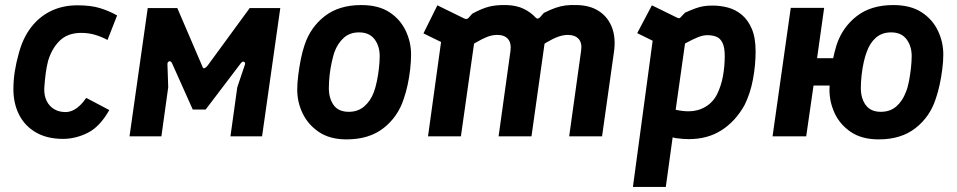

<svg xmlns="http://www.w3.org/2000/svg" viewBox="-20 -539 3782 759"><path d="M229 10Q166 10 122 -15.5Q78 -41 55.5 -85.5Q33 -130 33 -186Q33 -222 38.5 -257Q44 -292 54 -327Q70 -388 102.5 -430.5Q135 -473 181.5 -495.5Q228 -518 286 -518Q339 -518 375 -507Q411 -496 443 -478L405 -381Q383 -393 357 -401Q331 -409 301 -409Q248 -409 216.5 -378.5Q185 -348 170 -298Q164 -274 160.5 -247.5Q157 -221 155 -190Q154 -161 164.5 -140Q175 -119 194 -107.5Q213 -96 239 -96Q252 -96 265.5 -101.5Q279 -107 293 -119.5Q307 -132 321 -152L412 -104Q375 -38 327 -14Q279 10 229 10Z M492 0 564 -507H681L781 -274Q783 -267 789.5 -270Q796 -273 801 -280L967 -507H1088L1016 0H891L918 -194L948 -283Q951 -291 945 -294.5Q939 -298 932 -289L793 -106H742L661 -287Q656 -299 648.5 -296.5Q641 -294 642 -283L645 -194L618 0Z M1350 12Q1284 12 1241 -17Q1198 -46 1176.5 -90.5Q1155 -135 1155 -184Q1155 -211 1159 -242Q1163 -273 1169 -304Q1175 -335 1184 -361Q1207 -431 1263.5 -475Q1320 -519 1408 -519Q1476 -519 1519 -491Q1562 -463 1583.5 -418Q1605 -373 1605 -324Q1605 -297 1601.5 -265.5Q1598 -234 1591.5 -204Q1585 -174 1576 -148Q1553 -77 1496 -32.5Q1439 12 1350 12ZM1359 -97Q1395 -97 1420 -118.5Q1445 -140 1458 -175Q1464 -191 1469.5 -216.5Q1475 -242 1478 -269Q1481 -296 1481 -317Q1481 -357 1460.5 -384Q1440 -411 1399 -411Q1363 -411 1339 -389.5Q1315 -368 1302 -333Q1297 -318 1291.5 -293.5Q1286 -269 1283 -242Q1280 -215 1280 -191Q1280 -150 1299 -123.5Q1318 -97 1359 -97Z M1672 0 1732 -434 1781 -345 1654 -407 1709 -518 1815 -466Q1825 -461 1832 -468L1847 -485Q1886 -506 1914.5 -513Q1943 -520 1982 -519Q2022 -518 2050.5 -504Q2079 -490 2098 -469Q2106 -461 2115 -471L2130 -488Q2156 -501 2176 -508Q2196 -515 2216 -517.5Q2236 -520 2261 -519Q2313 -518 2348.5 -494.5Q2384 -471 2399.5 -429.5Q2415 -388 2407 -333L2360 0H2230L2277 -337Q2282 -369 2267.5 -385Q2253 -401 2225 -401Q2207 -401 2187 -394Q2167 -387 2141 -371.5Q2115 -356 2076 -329L2137 -397L2081 0H1951L1998 -338Q2002 -369 1988 -385Q1974 -401 1946 -401Q1926 -401 1906.5 -393.5Q1887 -386 1861.5 -371Q1836 -356 1797 -332L1863 -430L1802 0Z M2482 200 2560 -378 2499 -408 2557 -518 2657 -469Q2666 -464 2671 -471L2688 -489Q2713 -500 2729.5 -506Q2746 -512 2761.5 -514.5Q2777 -517 2797 -517Q2828 -517 2858 -509Q2888 -501 2912.5 -480.5Q2937 -460 2952 -425Q2967 -390 2967 -336Q2967 -281 2956.5 -225Q2946 -169 2923 -123Q2887 -59 2832 -24Q2777 11 2703 11Q2691 11 2679 10Q2667 9 2651 7L2639 4L2612 200ZM2702 -99Q2739 -99 2769 -117Q2799 -135 2815 -167Q2831 -200 2838 -238.5Q2845 -277 2845 -318Q2845 -352 2836 -370Q2827 -388 2811.5 -394Q2796 -400 2776 -400Q2760 -400 2740.5 -392.5Q2721 -385 2688 -367L2651 -105Q2679 -99 2702 -99Z M3034 0 3106 -508H3238L3210 -309H3356L3342 -201H3196L3167 0ZM3454 12Q3387 12 3344 -17Q3301 -46 3280 -90.5Q3259 -135 3259 -184Q3259 -211 3262.5 -242Q3266 -273 3272.5 -304Q3279 -335 3287 -361Q3310 -431 3366.5 -475Q3423 -519 3511 -519Q3579 -519 3622.5 -491Q3666 -463 3687.5 -418Q3709 -373 3709 -324Q3709 -297 3705 -265.5Q3701 -234 3694.5 -204Q3688 -174 3679 -148Q3656 -77 3599 -32.5Q3542 12 3454 12ZM3462 -97Q3499 -97 3523.5 -118.5Q3548 -140 3561 -175Q3568 -191 3573 -216.5Q3578 -242 3581 -269Q3584 -296 3584 -317Q3584 -357 3563.5 -384Q3543 -411 3503 -411Q3466 -411 3442 -389.5Q3418 -368 3406 -333Q3400 -318 3394.5 -293.5Q3389 -269 3386 -242Q3383 -215 3383 -191Q3383 -150 3402.5 -123.5Q3422 -97 3462 -97Z"/></svg>

Font: Finlandica SemiBold
Style: Italic
Weight: 600
Italic angle: -8°
Designer: Niklas Ekholm, Juho Hiilivirta, Jaakko Suomalainen
Foundry: Helsinki Type Studio
Version: Version 1.063